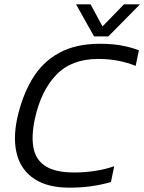

<svg xmlns="http://www.w3.org/2000/svg" viewBox="-20 -856 666 886"><path d="M414 -688 331 -836H398L453 -734L552 -836H626L480 -688ZM300 10Q201 10 140 -29.5Q79 -69 59 -140.5Q39 -212 59 -308Q82 -413 128.5 -491Q175 -569 252 -611.5Q329 -654 441 -654Q497 -654 540.5 -646Q584 -638 621 -624L606 -552Q569 -567 526 -575.5Q483 -584 433 -584Q310 -584 239.5 -510.5Q169 -437 141 -308Q124 -229 134.5 -173.5Q145 -118 190.5 -89Q236 -60 323 -60Q368 -60 416 -67Q464 -74 507 -89L492 -16Q451 -4 403.5 3Q356 10 300 10Z"/></svg>

Font: Kanit Light
Style: Italic
Weight: 300
Italic angle: -12°
Designer: Katatrad Team
Foundry: CadsonDemak
Version: Version 2.000; ttfautohint (v1.8.3)